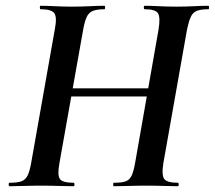

<svg xmlns="http://www.w3.org/2000/svg" viewBox="-20 -645 744 665"><path d="M13 0Q10 0 10 -6Q10 -12 13 -12Q40 -12 54 -17Q68 -22 75.5 -37Q83 -52 88 -81L170 -544Q178 -586 168 -599.5Q158 -613 120 -613Q118 -613 118 -619Q118 -625 120 -625Q143 -625 170.5 -623.5Q198 -622 229 -622Q261 -622 290.5 -623.5Q320 -625 342 -625Q344 -625 344 -619Q344 -613 342 -613Q315 -613 301 -607Q287 -601 280 -585.5Q273 -570 268 -542L186 -81Q178 -38 187.5 -25Q197 -12 235 -12Q238 -12 238 -6Q238 0 235 0Q213 0 184 -1Q155 -2 122 -2Q91 -2 63 -1Q35 0 13 0ZM164 -311 167 -339H550L547 -311ZM374 0Q372 0 372 -6Q372 -12 374 -12Q402 -12 415.5 -17Q429 -22 436 -37Q443 -52 448 -81L529 -542Q536 -584 527.5 -598.5Q519 -613 481 -613Q478 -613 478 -619Q478 -625 481 -625Q503 -625 531.5 -623.5Q560 -622 591 -622Q622 -622 651 -623.5Q680 -625 702 -625Q704 -625 704 -619Q704 -613 702 -613Q676 -613 662 -607.5Q648 -602 641 -587Q634 -572 628 -544L546 -81Q539 -38 549 -25Q559 -12 596 -12Q599 -12 599 -6Q599 0 596 0Q577 0 548 -1Q519 -2 487 -2Q455 -2 426 -1Q397 0 374 0Z"/></svg>

Font: Cormorant Infant Light
Style: Bold Italic
Weight: 700
Italic angle: -10°
Version: Version 4.001